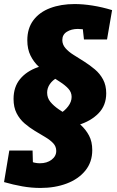

<svg xmlns="http://www.w3.org/2000/svg" viewBox="-27 -744 578 949"><path d="M173 185Q128 185 83 177Q38 169 -7 156L19 0H134L136 74L120 52Q144 63 170 63Q205 63 228 45.5Q251 28 251 2Q251 -20 236 -36Q221 -52 196.5 -66.5Q172 -81 145.5 -97Q119 -113 94.5 -134Q70 -155 55 -184.5Q40 -214 40 -255Q40 -314 72 -353Q104 -392 159.5 -411.5Q215 -431 284 -431L303 -371Q277 -371 255 -359.5Q233 -348 219.5 -328.5Q206 -309 206 -286Q206 -260 222 -240.5Q238 -221 263.5 -203.5Q289 -186 317.5 -168Q346 -150 371.5 -127Q397 -104 413 -74Q429 -44 429 -2Q429 57 395 99Q361 141 303 163Q245 185 173 185ZM224 -107 219 -167Q243 -167 268 -181.5Q293 -196 310 -218.5Q327 -241 327 -265Q327 -288 311 -305.5Q295 -323 270 -339Q245 -355 217.5 -373Q190 -391 165 -414Q140 -437 124 -469Q108 -501 108 -545Q108 -604 138 -644Q168 -684 221 -704Q274 -724 342 -724Q383 -724 430.5 -716.5Q478 -709 527 -694L502 -549H388L380 -621L405 -594Q393 -598 381 -599.5Q369 -601 358 -601Q326 -601 303.5 -587Q281 -573 281 -546Q281 -524 296.5 -506Q312 -488 337 -472.5Q362 -457 389.5 -439.5Q417 -422 442 -401Q467 -380 482.5 -351Q498 -322 498 -283Q498 -223 460 -184Q422 -145 359.5 -126Q297 -107 224 -107Z"/></svg>

Font: Bitter Thin Black
Style: Italic
Weight: 900
Italic angle: -9°
Version: Version 3.020